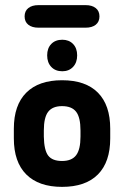

<svg xmlns="http://www.w3.org/2000/svg" viewBox="-20 -718 485 749"><path d="M34 -216V-178Q34 -86 82.5 -37.5Q131 11 222 11Q314 11 362 -37.5Q410 -86 410 -178V-216Q410 -308 362 -356.5Q314 -405 222 -405Q131 -405 82.5 -356.5Q34 -308 34 -216ZM294 -209V-185Q294 -135 277 -112.5Q260 -90 222 -90Q184 -90 168 -111Q152 -132 151 -185V-209Q151 -260 168 -282Q185 -304 222 -304Q260 -304 277 -282Q294 -260 294 -209ZM223 -563Q196 -563 180 -546.5Q164 -530 164 -502Q164 -474 180 -457Q196 -440 223 -440Q249 -440 265 -457Q281 -474 281 -502Q281 -530 265 -546.5Q249 -563 223 -563ZM130 -698Q105 -698 90.5 -686.5Q76 -675 76 -654Q76 -633 90.5 -621.5Q105 -610 130 -610H314Q339 -610 353.5 -621.5Q368 -633 368 -654Q368 -675 353.5 -686.5Q339 -698 314 -698Z"/></svg>

Font: Beiruti
Style: Bold
Weight: 700
Designer: Arlette Boutros
Foundry: Boutros
Version: Version 1.41